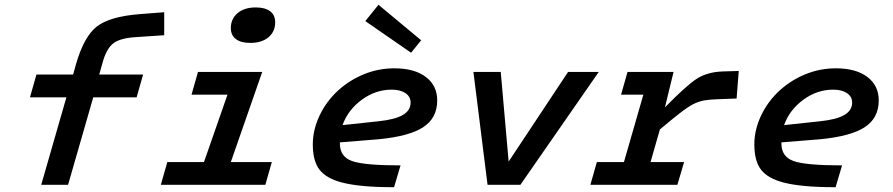

<svg xmlns="http://www.w3.org/2000/svg" viewBox="-20 -771 3724 801"><path d="M257 -365H105L132 -460H285L297 -503Q330 -618 383.5 -660Q437 -702 562 -712L665 -720V-624L545 -616Q481 -612 452.5 -590Q424 -568 408 -510L394 -460H577L550 -365H369L264 0H152Z M1128 -678Q1128 -639 1100 -615.5Q1072 -592 1024 -592Q985 -592 964 -608Q943 -624 943 -654Q943 -692 971 -716Q999 -740 1047 -740Q1086 -740 1107 -724Q1128 -708 1128 -678ZM651 0 678 -95H831L929 -376H779L806 -471H1074L943 -95H1114L1087 0Z M1651 -81 1624 10Q1550 10 1496.5 5Q1443 0 1405 -10Q1341 -27 1313 -63Q1285 -99 1285 -169Q1285 -229 1313 -288.5Q1341 -348 1391 -394Q1440 -438 1500 -462Q1560 -486 1625 -486Q1709 -486 1756.5 -450Q1804 -414 1804 -352Q1804 -278 1745 -240Q1686 -202 1559 -190L1398 -177Q1398 -175 1398 -174.5Q1398 -174 1398 -172Q1398 -117 1449 -99Q1500 -81 1651 -81ZM1693 -343Q1693 -368 1671.5 -382.5Q1650 -397 1614 -397Q1547 -397 1489.5 -355Q1432 -313 1409 -249L1558 -265Q1627 -272 1660 -291Q1693 -310 1693 -343ZM1559 -751 1737 -603 1695 -551 1504 -683Z M2014 0 1955 -471H2069L2102 -97L2350 -471H2478L2151 0Z M2443 0 2470 -95H2583L2664 -376H2571L2598 -471H2790L2754 -323Q2845 -416 2888.5 -443.5Q2932 -471 2997 -473L3062 -475L3053 -360L2973 -357Q2940 -356 2917.5 -352Q2895 -348 2871 -336Q2847 -323 2815 -298Q2783 -273 2733 -231L2694 -95H2834L2806 0Z M3493 -81 3466 10Q3392 10 3338.5 5Q3285 0 3247 -10Q3183 -27 3155 -63Q3127 -99 3127 -169Q3127 -229 3155 -288.5Q3183 -348 3233 -394Q3282 -438 3342 -462Q3402 -486 3467 -486Q3551 -486 3598.5 -450Q3646 -414 3646 -352Q3646 -278 3587 -240Q3528 -202 3401 -190L3240 -177Q3240 -175 3240 -174.5Q3240 -174 3240 -172Q3240 -117 3291 -99Q3342 -81 3493 -81ZM3535 -343Q3535 -368 3513.5 -382.5Q3492 -397 3456 -397Q3389 -397 3331.5 -355Q3274 -313 3251 -249L3400 -265Q3469 -272 3502 -291Q3535 -310 3535 -343Z"/></svg>

Font: Intel One Mono Medium
Style: Italic
Weight: 500
Italic angle: -16°
Monospace: yes
Designer: Fred Shallcrass
Foundry: Frere-Jones Type LLC
Version: Version 1.400;hotconv 1.1.0;makeotfexe 2.6.0;FJTRelease1.4